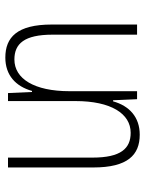

<svg xmlns="http://www.w3.org/2000/svg" viewBox="68 -602 544 720"><g transform="rotate(-90 340.0 -242.0)"><path d="M484 -494C418 -494 376 -455 359 -394H355L351 -484H321V-231C321 -98 274 -24 202 -24C143 -24 109 -61 109 -167V-484H72V-164C72 -35 119 10 195 10C261 10 303 -29 320 -90H324L328 0H358V-253C358 -386 405 -460 477 -460C536 -460 570 -423 570 -317V0H608V-320C608 -450 560 -494 484 -494Z"/></g></svg>

Font: Noto Sans Armenian Condensed ExtraLight
Style: Regular
Weight: 200
Width: 3
Designer: Monotype Design Team
Foundry: Monotype Imaging Inc.
Version: Version 2.008